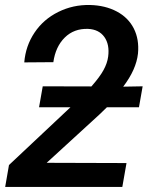

<svg xmlns="http://www.w3.org/2000/svg" viewBox="-20 -741 609 761"><path d="M464.8 0H0.5L15.6 -86.9L259.3 -315.9H134.8L149.4 -398.9L342.3 -398.4Q375.5 -436 390.4 -463.4Q405.3 -490.7 408.7 -516.6Q415 -564.5 393.6 -594.5Q372.1 -624.5 329.1 -626.5Q273.4 -628.4 236.8 -592.3Q200.2 -556.2 191.4 -494.6L76.2 -493.7Q81.5 -559.1 116.9 -611.8Q152.3 -664.6 210.9 -693.6Q269.5 -722.7 336.9 -721.2Q397 -719.7 442.6 -695.6Q488.3 -671.4 510.3 -628.2Q532.2 -585 526.9 -528.8Q520 -465.3 468.3 -397.5L545.4 -398.9L530.8 -315.9H403.8L374 -287.1L165 -95.7L481.4 -94.7Z"/></svg>

Font: Roboto Medium
Style: Italic
Weight: 500
Italic angle: -12°
Designer: Google
Version: Version 2.134; 2016